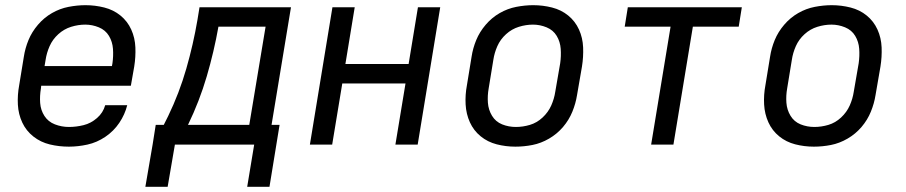

<svg xmlns="http://www.w3.org/2000/svg" viewBox="-20 -558 3496 741"><path d="M246 8Q281 8 317.5 0Q354 -8 386.5 -30Q419 -52 440.5 -84Q462 -116 471 -152H386Q378 -123 354.5 -102.5Q331 -82 302.5 -75Q274 -68 246 -68Q218 -68 192 -78Q166 -88 151.5 -110.5Q137 -133 135 -160.5Q133 -188 138 -217L139 -227H485L498 -301Q504 -338 502.5 -375Q501 -412 486.5 -444Q472 -476 445 -498Q418 -520 382.5 -529Q347 -538 310 -538Q278 -538 244.5 -531.5Q211 -525 180.5 -507.5Q150 -490 126.5 -462.5Q103 -435 90 -403.5Q77 -372 72 -339L54 -229Q47 -191 49 -154Q51 -117 66 -85Q81 -53 109 -31Q137 -9 172.5 -0.5Q208 8 246 8ZM412 -303H152L156 -327Q160 -354 171.5 -380Q183 -406 205 -426Q227 -446 254.5 -454.5Q282 -463 309 -463Q336 -463 361.5 -452.5Q387 -442 400.5 -419.5Q414 -397 416 -369.5Q418 -342 414 -314Z M934 163H1020L1059 -76H1028L1103 -530H750L742 -481Q726 -387 699 -293Q672 -199 629 -110L612 -76H581L569 0H961ZM942 -76H705L706 -77Q750 -168 778 -263.5Q806 -359 823 -455H1005ZM541 163H627L655 0H569Z M1176 0H1262L1301 -236H1545L1506 0H1592L1679 -530H1593L1557 -311H1313L1349 -530H1263Z M1969 8Q2002 8 2035 1.5Q2068 -5 2099 -23Q2130 -41 2153 -68Q2176 -95 2189 -127Q2202 -159 2207 -191L2226 -301Q2232 -338 2230.5 -375Q2229 -412 2214.5 -444Q2200 -476 2173 -498Q2146 -520 2110.5 -529Q2075 -538 2038 -538Q2006 -538 1972.5 -531.5Q1939 -525 1908.5 -507.5Q1878 -490 1854.5 -462.5Q1831 -435 1818 -403.5Q1805 -372 1800 -339L1782 -229Q1775 -192 1777 -155Q1779 -118 1793.5 -86Q1808 -54 1835 -32Q1862 -10 1897 -1Q1932 8 1969 8ZM1971 -68Q1943 -68 1918 -78Q1893 -88 1879 -111Q1865 -134 1863 -161.5Q1861 -189 1866 -217L1884 -327Q1888 -354 1899.5 -380Q1911 -406 1933 -426Q1955 -446 1982.5 -454.5Q2010 -463 2037 -463Q2064 -463 2089.5 -452.5Q2115 -442 2128.5 -419.5Q2142 -397 2144 -369.5Q2146 -342 2142 -314L2123 -204Q2119 -177 2107.5 -151Q2096 -125 2074 -104.5Q2052 -84 2025 -76Q1998 -68 1971 -68Z M2493 0H2579L2654 -455H2831L2843 -530H2403L2391 -455H2568Z M3121 8Q3154 8 3187 1.5Q3220 -5 3251 -23Q3282 -41 3305 -68Q3328 -95 3341 -127Q3354 -159 3359 -191L3378 -301Q3384 -338 3382.5 -375Q3381 -412 3366.5 -444Q3352 -476 3325 -498Q3298 -520 3262.5 -529Q3227 -538 3190 -538Q3158 -538 3124.5 -531.5Q3091 -525 3060.5 -507.5Q3030 -490 3006.5 -462.5Q2983 -435 2970 -403.5Q2957 -372 2952 -339L2934 -229Q2927 -192 2929 -155Q2931 -118 2945.5 -86Q2960 -54 2987 -32Q3014 -10 3049 -1Q3084 8 3121 8ZM3123 -68Q3095 -68 3070 -78Q3045 -88 3031 -111Q3017 -134 3015 -161.5Q3013 -189 3018 -217L3036 -327Q3040 -354 3051.5 -380Q3063 -406 3085 -426Q3107 -446 3134.5 -454.5Q3162 -463 3189 -463Q3216 -463 3241.5 -452.5Q3267 -442 3280.5 -419.5Q3294 -397 3296 -369.5Q3298 -342 3294 -314L3275 -204Q3271 -177 3259.5 -151Q3248 -125 3226 -104.5Q3204 -84 3177 -76Q3150 -68 3123 -68Z"/></svg>

Font: Iosevka Sparkle Oblique
Style: Regular
Weight: 400
Italic angle: -9°
Designer: Belleve Invis
Foundry: Belleve Invis
Version: Version 4.5.0; ttfautohint (v1.8.3)